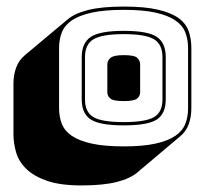

<svg xmlns="http://www.w3.org/2000/svg" viewBox="-20 -755 623 585"><path d="M399 -230Q377 -211 335.5 -200.5Q294 -190 228 -190Q164 -190 123.5 -204Q83 -218 60 -240.5Q37 -263 29 -291Q21 -319 21 -346V-500Q21 -526 29 -548.5Q37 -571 56 -587L185 -695Q207 -714 248.5 -724.5Q290 -735 357 -735Q421 -735 461.5 -725.5Q502 -716 524.5 -699.5Q547 -683 555 -659.5Q563 -636 563 -609V-425Q563 -399 555 -376.5Q547 -354 527 -338ZM553 -425V-609Q553 -635 544.5 -656.5Q536 -678 514 -693Q492 -708 454 -716.5Q416 -725 357 -725Q298 -725 259.5 -716.5Q221 -708 199 -693Q177 -678 168.5 -656.5Q160 -635 160 -609V-425Q160 -399 168.5 -377.5Q177 -356 199 -341Q221 -326 259.5 -317.5Q298 -309 357 -309Q416 -309 454 -317.5Q492 -326 514 -341Q536 -356 544.5 -377.5Q553 -399 553 -425ZM485 -581V-452Q485 -409 458 -391Q431 -373 357 -373Q284 -373 256.5 -391Q229 -409 229 -452V-581Q229 -624 256.5 -642.5Q284 -661 357 -661Q431 -661 458 -642.5Q485 -624 485 -581ZM357 -383Q423 -383 449 -398Q475 -413 475 -452V-581Q475 -620 449 -635.5Q423 -651 357 -651Q291 -651 265 -635.5Q239 -620 239 -581V-452Q239 -413 265 -398Q291 -383 357 -383ZM307 -474V-559Q307 -570 316.5 -578.5Q326 -587 357 -587Q390 -587 398.5 -578.5Q407 -570 407 -559V-474Q407 -462 397.5 -454.5Q388 -447 357 -447Q326 -447 316.5 -454.5Q307 -462 307 -474Z"/></svg>

Font: Bungee Shade
Style: Regular
Weight: 400
Designer: David Jonathan Ross
Foundry: David Jonathan Ross
Version: Version 1.001;PS 1.0;hotconv 1.0.72;makeotf.lib2.5.5900